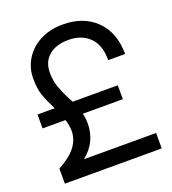

<svg xmlns="http://www.w3.org/2000/svg" viewBox="-134 -833 839 935"><g transform="rotate(-20 286.0 -366.0)"><path d="M161 -231Q161 -257 151 -290H32V-362H121Q95 -414 83.5 -448Q72 -482 72 -533Q72 -587 99.5 -632.5Q127 -678 178 -705Q229 -732 297 -732Q404 -732 468.5 -668.5Q533 -605 534 -493H446Q447 -571 406 -611.5Q365 -652 297 -652Q232 -652 195 -620Q158 -588 158 -533Q158 -492 170 -458Q182 -424 196 -397Q210 -370 214 -362H448V-290H241Q247 -263 247 -237Q247 -191 228 -151Q209 -111 170 -80H544V0H42V-78Q105 -112 133 -149.5Q161 -187 161 -231Z"/></g></svg>

Font: Aspekta 400
Style: Regular
Weight: 400
Designer: Ivo Dolenc
Version: Version 2.000